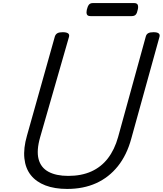

<svg xmlns="http://www.w3.org/2000/svg" viewBox="-20 -1213 1061 1252"><path d="M418 19Q336 19 276 -4Q216 -27 181 -71Q146 -115 139 -180.5Q132 -246 156 -329L338 -976Q343 -990 354.5 -996.5Q366 -1003 389 -1003Q412 -1003 423 -996Q434 -989 430 -973L242 -319Q217 -232 231.5 -176Q246 -120 296 -93Q346 -66 425 -66Q511 -66 575.5 -95Q640 -124 683.5 -180.5Q727 -237 750 -319L931 -976Q935 -990 946.5 -996.5Q958 -1003 981 -1003Q1028 -1003 1020 -973L836 -309Q807 -202 748.5 -129Q690 -56 607 -18.5Q524 19 418 19ZM570 -1108Q551 -1108 546.5 -1119.5Q542 -1131 546 -1149Q551 -1171 559.5 -1182Q568 -1193 586 -1193H854Q874 -1193 878.5 -1180.5Q883 -1168 878 -1149Q874 -1128 865.5 -1118Q857 -1108 839 -1108Z"/></svg>

Font: Playwrite AU SA
Style: Regular
Weight: 400
Designer: Veronika Burian, José Scaglione
Foundry: TypeTogether
Version: Version 1.002